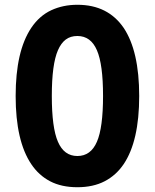

<svg xmlns="http://www.w3.org/2000/svg" viewBox="-20 -762 642 796"><path d="M300.8 14.2Q234.9 14.2 187.7 -10.5Q140.6 -35.2 109.9 -81.1Q44.9 -177.2 44.9 -363.8Q44.9 -457 61 -527.6Q77.1 -598.1 109.9 -647Q143.6 -696.8 192.4 -719.5Q241.2 -742.2 300.8 -742.2Q364.7 -742.2 412.6 -718Q460.4 -693.8 492.7 -646.5Q557.1 -550.3 557.1 -363.8Q557.1 -177.2 492.7 -81.5Q461.4 -35.2 413.8 -10.5Q366.2 14.2 300.8 14.2ZM300.8 -115.2Q356.4 -115.2 381.8 -174.3Q407.2 -232.4 407.2 -364.3Q407.2 -495.6 381.8 -553.7Q356.4 -612.8 300.8 -612.8Q272 -612.8 252.4 -597.9Q232.9 -583 220.2 -553.7Q194.8 -495.6 194.8 -364.3Q194.8 -232.4 220.2 -174.3Q245.6 -115.2 300.8 -115.2Z"/></svg>

Font: Hack
Style: Bold
Weight: 700
Monospace: yes
Designer: Christopher Simpkins
Foundry: Christopher Simpkins
Version: Version 2.017